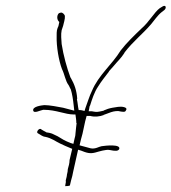

<svg xmlns="http://www.w3.org/2000/svg" viewBox="-20 -646 584 654"><path d="M253 -271H248C245 -285 245 -294 242 -308L243 -310C241 -338 234 -358 221 -381L220 -382C208 -414 196 -457 190 -496C189 -509 187 -530 190 -543C191 -547 193 -552 195 -558L199 -574C201 -581 201 -586 201 -591C201 -596 193 -604 188 -603H187C179 -602 176 -597 175 -588C175 -579 178 -575 182 -571L179 -557C177 -553 175 -548 174 -543C173 -539 173 -532 173 -522C172 -488 180 -440 191 -411C200 -393 203 -370 213 -357C216 -353 218 -346 221 -342C226 -326 229 -306 231 -287L233 -269L195 -279C179 -282 149 -288 131 -288C120 -287 91 -283 93 -270C95 -258 116 -270 127 -272H129C172 -272 201 -256 232 -256H237C238 -248 240 -237 240 -227H241L239 -210L237 -190C237 -184 235 -178 234 -174L230 -156L220 -159C200 -167 192 -172 176 -182L157 -191C152 -193 146 -194 139 -195H138L137 -196C130 -199 125 -203 121 -205C115 -213 101 -196 109 -192C118 -187 125 -181 133 -180H134C157 -175 168 -165 185 -157C191 -154 213 -144 226 -139L217 -101C217 -96 216 -89 215 -85L211 -70C211 -65 210 -58 208 -51C208 -45 205 -37 204 -32C204 -30 205 -26 203 -19L202 -12C205 -12 213 -12 218 -14L222 -31C225 -42 228 -52 229 -60L246 -136L256 -133C263 -130 274 -126 281 -125C298 -122 310 -129 329 -133C336 -134 346 -137 354 -135C373 -131 382 -131 386 -138C393 -156 339 -150 326 -148C318 -147 304 -137 288 -141C277 -144 261 -148 251 -151L256 -172C263 -193 268 -229 275 -251H288C302 -247 320 -249 333 -254V-255H334C343 -257 370 -273 392 -266C405 -264 407 -265 410 -272C415 -281 394 -284 382 -282L363 -279C352 -277 343 -274 334 -270L333 -269L319 -266C309 -264 303 -265 293 -267H282L284 -277C285 -280 284 -283 287 -287C293 -306 301 -332 314 -351C325 -369 338 -385 351 -402V-403L367 -421C380 -437 392 -447 404 -466V-467C434 -506 465 -529 495 -564C506 -577 516 -593 531 -605L540 -612C546 -617 546 -626 540 -626C536 -626 534 -624 524 -618C506 -605 488 -571 461 -548C438 -526 411 -500 391 -474C361 -425 316 -391 293 -336C285 -320 278 -297 271 -278L268 -268C263 -269 258 -271 253 -271Z"/></svg>

Font: Stray Cat
Style: ExLtCnObl
Weight: 200
Version: Version 1.0